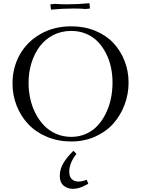

<svg xmlns="http://www.w3.org/2000/svg" viewBox="-20 -875 877 1198"><path d="M58.1 -354Q58.1 -452.1 103 -533.2Q147.9 -614.3 232.4 -662.6Q316.9 -710.9 424.8 -710.9Q505.9 -710.9 573.7 -683.1Q641.6 -655.3 686.8 -607.4Q731.9 -559.6 757.1 -495.6Q782.2 -431.6 782.2 -359.9Q782.2 -286.6 756.8 -220Q731.4 -153.3 686 -102.8Q640.6 -52.2 572.8 -22.2Q504.9 7.8 424.8 7.8Q342.8 7.8 273.2 -21.2Q203.6 -50.3 157 -99.6Q110.4 -148.9 84.2 -214.8Q58.1 -280.8 58.1 -354ZM158.2 -358.9Q158.2 -307.1 169.2 -257.8Q180.2 -208.5 202.6 -165.5Q225.1 -122.6 256.6 -90.3Q288.1 -58.1 331.3 -39.6Q374.5 -21 424.8 -21Q474.1 -21 516.6 -39.8Q559.1 -58.6 589.1 -91.3Q619.1 -124 640.4 -167.2Q661.6 -210.4 671.9 -259.3Q682.1 -308.1 682.1 -359.9Q682.1 -409.7 671.9 -456.5Q661.6 -503.4 640.4 -544.4Q619.1 -585.4 589.1 -616.2Q559.1 -647 516.6 -664.6Q474.1 -682.1 424.8 -682.1Q361.8 -682.1 310.5 -655.3Q259.3 -628.4 226.3 -583.3Q193.4 -538.1 175.8 -480.5Q158.2 -422.9 158.2 -358.9ZM294.9 -842.8V-848.1L323.2 -851.1Q353 -848.1 397 -848.1Q467.8 -848.1 538.1 -855L541 -827.1V-821.8L513.2 -818.8Q483.4 -821.8 439 -821.8Q368.2 -821.8 297.9 -814.9ZM353 222.2Q353 179.7 376 141.8Q398.9 104 438 65.9L457 85Q412.1 142.1 412.1 196.8Q412.1 227.1 427.7 242.4Q443.4 257.8 467.8 257.8Q495.1 257.8 521 246.1L530.8 272Q505.4 285.2 494.4 290Q483.4 294.9 467.5 299.1Q451.7 303.2 434.1 303.2Q400.9 303.2 377 283.2Q353 263.2 353 222.2Z"/></svg>

Font: Dihjauti S
Style: Bold
Weight: 700
Designer: T. Christopher White
Version: Version 3.0.0